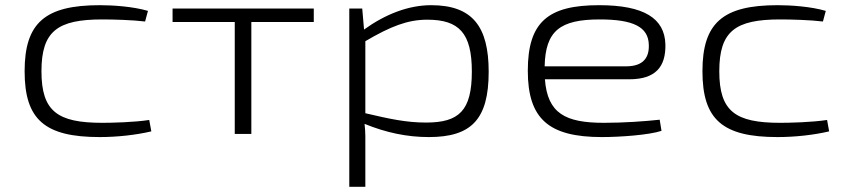

<svg xmlns="http://www.w3.org/2000/svg" viewBox="-20 -517 3268 741"><path d="M365 -497C154 -497 75 -429 75 -242C75 -55 153 12 365 12C432 12 505 4 564 -10L556 -54C497 -45 412 -43 375 -43C202 -43 140 -87 140 -242C140 -397 202 -442 375 -442C418 -442 491 -440 540 -434L551 -475C493 -492 415 -497 365 -497Z M1191 -432V-484H646V-432H886V0H950V-432Z M1644 -497C1556 -497 1467 -462 1385 -403L1378 -484H1328V204H1390V57C1390 22 1391 -5 1387 -39C1470 -5 1551 12 1635 12C1798 12 1866 -55 1866 -240C1866 -414 1804 -497 1644 -497ZM1624 -44C1548 -44 1484 -58 1390 -80V-358C1487 -415 1553 -441 1629 -441C1752 -441 1801 -389 1801 -241C1801 -89 1751 -44 1624 -44Z M2311 -43C2162 -43 2093 -79 2083 -211H2408C2510 -211 2550 -259 2548 -346C2545 -446 2466 -497 2292 -497C2096 -497 2017 -433 2017 -244C2017 -58 2098 12 2303 12C2373 12 2485 4 2533 -12L2526 -55C2471 -49 2389 -43 2311 -43ZM2295 -442C2424 -442 2482 -413 2484 -345C2486 -297 2465 -261 2396 -261H2082C2085 -398 2141 -442 2295 -442Z M2981 -497C2770 -497 2691 -429 2691 -242C2691 -55 2769 12 2981 12C3048 12 3121 4 3180 -10L3172 -54C3113 -45 3028 -43 2991 -43C2818 -43 2756 -87 2756 -242C2756 -397 2818 -442 2991 -442C3034 -442 3107 -440 3156 -434L3167 -475C3109 -492 3031 -497 2981 -497Z"/></svg>

Font: Exo 2 Light Expanded
Style: Regular
Weight: 300
Width: 7
Designer: Natanael Gama
Version: Version 1.001;PS 001.001;hotconv 1.0.70;makeotf.lib2.5.58329